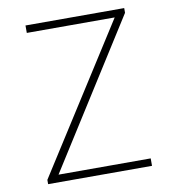

<svg xmlns="http://www.w3.org/2000/svg" viewBox="-79 -770 754 839"><g transform="rotate(-10 297.5 -350.0)"><path d="M67 -19 480 -667H90V-700H528V-679L119 -33H528V0H67Z"/></g></svg>

Font: Overpass Thin
Style: Regular
Weight: 100
Designer: Delve Withrington, Thomas Jockin
Foundry: Delve Fonts
Version: Version 3.000;DELV;Overpass